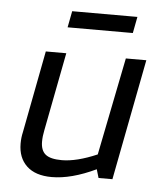

<svg xmlns="http://www.w3.org/2000/svg" viewBox="-44 -557 515 607"><g transform="rotate(5 213.5 -254.0)"><path d="M35 0ZM102 -99Q102 -71 117.5 -58.5Q133 -46 169 -46Q216 -46 281 -74L343 -384H408L334 0H290L282 -27Q204 10 142 10Q90 10 62.5 -16Q35 -42 35 -87Q35 -106 39 -123L89 -384H154L106 -135Q102 -116 102 -99ZM358 -466H151L161 -518H368Z"/></g></svg>

Font: Cambay Devanagari
Style: Italic
Weight: 400
Italic angle: -11°
Designer: Pooja Saxena
Foundry: Pooja Saxena
Version: Version 1.018;PS 001.018;hotconv 1.0.70;makeotf.lib2.5.58329